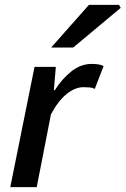

<svg xmlns="http://www.w3.org/2000/svg" viewBox="-20 -764 513 784"><path d="M22 0 121 -491H208L200 -396H204Q233 -442 271.5 -472.5Q310 -503 354 -503Q370 -503 382.5 -501Q395 -499 403 -494L367 -401Q358 -406 346 -407Q334 -408 321 -408Q287 -408 252.5 -380.5Q218 -353 188 -297L130 0ZM189 -570 343 -744H466L473 -732L279 -570Z"/></svg>

Font: Source Sans 3 SemiBold
Style: Italic
Weight: 600
Italic angle: -11°
Designer: Paul D. Hunt
Foundry: Adobe
Version: Version 3.046;hotconv 1.0.118;makeotfexe 2.5.65603